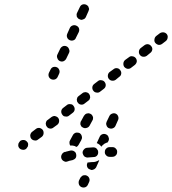

<svg xmlns="http://www.w3.org/2000/svg" viewBox="-20 -602 798 890"><path d="M217 -235Q226 -231 235 -234Q243 -237 247 -245L254 -260Q258 -269 255 -277Q252 -286 244 -290Q235 -294 226 -291Q218 -288 214 -279L207 -265Q203 -256 206 -247Q209 -239 217 -235ZM257 -319Q266 -315 274 -318Q283 -322 287 -330L300 -357Q304 -365 300 -374Q297 -383 289 -387Q280 -391 272 -388Q263 -384 259 -376L246 -349Q242 -341 246 -332Q249 -323 257 -319ZM303 -416Q311 -412 320 -415Q329 -418 332 -427L345 -453Q349 -462 346 -471Q343 -479 334 -483Q326 -487 317 -484Q308 -481 304 -473L292 -446Q288 -437 291 -429Q294 -420 303 -416ZM336 -525Q338 -521 341 -518Q344 -514 348 -513Q352 -511 356 -510Q361 -510 365 -512Q369 -513 373 -516Q376 -519 378 -523L390 -550Q392 -554 393 -559Q393 -563 391 -567Q390 -572 387 -575Q384 -578 380 -580Q371 -584 362 -581Q354 -578 350 -569L337 -542Q335 -538 335 -534Q335 -529 336 -525ZM65 67Q64 72 65 76Q66 80 69 84Q75 91 84 92Q93 94 101 88L102 87Q105 84 107 80Q110 77 110 72Q111 68 110 63Q109 59 106 56Q100 48 91 47Q82 46 74 51L73 52Q70 55 68 59Q65 63 65 67ZM120 24Q120 29 121 33Q122 37 125 41Q131 48 140 49Q149 51 156 45L174 32Q181 26 182 17Q183 7 178 0Q172 -7 163 -9Q153 -10 146 -4L129 9Q125 12 123 16Q121 20 120 24ZM192 -31Q192 -27 193 -23Q194 -18 197 -15Q202 -7 212 -6Q221 -5 228 -11L246 -24Q253 -30 254 -39Q255 -48 250 -55Q247 -59 243 -61Q239 -63 235 -64Q230 -65 226 -63Q222 -62 218 -59L201 -46Q197 -44 195 -40Q193 -36 192 -31ZM269 -70Q271 -67 275 -64Q279 -62 284 -62Q288 -61 292 -62Q297 -63 300 -66L317 -79Q325 -85 326 -94Q327 -103 321 -111Q319 -114 315 -117Q311 -119 307 -119Q302 -120 298 -119Q293 -118 290 -115L273 -102Q265 -96 264 -87Q263 -78 269 -70ZM336 -142Q336 -138 337 -133Q338 -129 341 -126Q346 -118 356 -117Q365 -116 372 -122L389 -135Q393 -138 395 -141Q397 -145 398 -150Q398 -154 397 -158Q396 -163 393 -166Q391 -170 387 -172Q383 -174 378 -175Q374 -175 370 -174Q365 -173 362 -170L345 -157Q341 -154 339 -151Q337 -147 336 -142ZM413 -181Q418 -174 427 -173Q437 -171 444 -177L461 -190Q469 -196 470 -205Q471 -214 465 -222Q460 -229 450 -230Q441 -232 434 -226L417 -213Q409 -207 408 -198Q407 -188 413 -181ZM484 -237Q490 -229 499 -228Q509 -227 516 -232L533 -246Q541 -251 542 -261Q543 -270 537 -277Q532 -285 522 -286Q513 -287 506 -281L488 -268Q481 -262 480 -253Q479 -244 484 -237ZM556 -292Q562 -285 571 -283Q581 -282 588 -288L605 -301Q612 -307 614 -316Q615 -325 609 -333Q603 -340 594 -341Q585 -343 578 -337L560 -324Q553 -318 552 -309Q551 -299 556 -292ZM628 -348Q634 -340 643 -339Q652 -338 660 -343L677 -357Q684 -362 686 -372Q687 -381 681 -388Q675 -396 666 -397Q657 -398 649 -392L632 -379Q625 -373 624 -364Q623 -355 628 -348ZM700 -403Q706 -396 715 -394Q724 -393 732 -399L749 -412Q756 -418 757 -427Q759 -436 753 -444Q747 -451 738 -452Q729 -453 721 -448L704 -435Q697 -429 696 -420Q694 -410 700 -403ZM357 265Q366 269 375 266Q383 263 387 255L393 242Q397 233 394 225Q391 216 382 212Q378 210 374 210Q369 210 365 211Q361 213 358 216Q354 219 352 223L346 235Q343 244 346 253Q349 261 357 265ZM396 183Q400 185 404 186Q409 186 413 184Q417 183 420 180Q424 177 426 173L438 146Q439 145 439 143Q440 141 440 140Q436 142 432 144Q424 148 416 149Q403 149 390 151Q388 151 386 151L385 154Q381 162 384 171Q387 180 396 183ZM264 130Q266 139 274 144Q279 147 284 148Q289 148 294 146Q296 146 299 144Q307 142 317 140Q326 137 331 130Q335 122 333 113Q332 108 330 105Q327 101 323 99Q319 96 315 96Q310 95 306 96Q295 99 286 101Q285 102 285 102Q284 102 283 102Q282 102 281 102Q277 103 273 106Q269 109 267 113Q267 113 267 113Q267 113 267 113Q262 121 264 130ZM435 102Q435 98 433 94Q431 90 428 87Q425 84 420 82Q416 81 412 81Q397 82 383 83Q374 84 368 92Q362 99 363 108Q364 112 366 116Q368 120 371 123Q375 126 379 127Q383 129 388 128Q401 127 414 126Q424 126 430 119Q436 112 435 102ZM523 103Q524 94 517 87Q511 80 502 80H489Q479 80 473 86Q466 92 466 102Q465 111 472 118Q478 125 488 125H500Q510 125 516 119Q523 113 523 103ZM340 75Q342 73 344 70L357 47V46Q362 38 359 29Q357 20 349 15Q345 13 341 13Q336 12 332 13Q328 14 324 17Q320 20 318 24L305 48Q301 54 302 61Q302 68 306 73Q312 72 318 73Q327 74 334 79Q337 78 340 75ZM429 60Q429 59 430 58L442 32Q446 23 455 20Q463 17 472 21Q476 23 479 26Q482 29 483 34Q485 38 485 42Q485 47 483 51L479 58Q476 59 473 60Q464 63 457 70Q453 73 450 78Q447 74 443 70Q436 64 428 61Q429 61 429 60ZM474 -20Q475 -16 478 -13Q481 -9 485 -8Q494 -4 502 -7Q511 -10 515 -18L527 -45Q531 -53 528 -62Q525 -71 517 -75Q508 -79 499 -75Q491 -72 487 -64L474 -37Q473 -33 472 -29Q472 -25 474 -20ZM353 -24Q355 -20 357 -16Q360 -13 364 -11Q372 -6 381 -9Q390 -11 395 -19L408 -43Q411 -47 411 -51Q412 -56 411 -60Q409 -64 407 -68Q404 -72 400 -74Q396 -76 392 -77Q387 -77 383 -76Q379 -75 375 -72Q372 -69 369 -65L356 -41Q353 -38 353 -33Q352 -29 353 -24Z"/></svg>

Font: FRB American Cursive Guidelines Dashed Extrabold
Style: Bold Italic
Weight: 800
Italic angle: -25°
Version: Version 2.0;Modular Font Editor K font №1